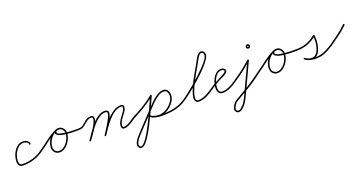

<svg xmlns="http://www.w3.org/2000/svg" viewBox="-41 -1293 4412 2336"><g transform="rotate(-20 2164.5 -125.0)"><path d="M233 -198Q224 -198 224 -207Q224 -226 203.5 -236Q183 -246 168 -247Q124 -247 95.5 -220.5Q67 -194 48 -158Q42 -144 34.5 -119.5Q27 -95 25 -69Q23 -43 32.5 -25Q42 -7 69 -7Q138 -7 202 -26Q266 -45 323 -85Q330 -90 336 -82Q341 -75 333 -69Q275 -28 207.5 -8Q140 12 69 12Q34 12 20 -8Q6 -28 6 -58Q6 -88 14 -117.5Q22 -147 32 -166Q52 -207 85.5 -237Q119 -267 168 -265Q184 -265 201 -258Q218 -251 230.5 -238Q243 -225 243 -207Q243 -198 233 -198Z M323 -85Q385 -128 447.5 -176.5Q510 -225 578 -258Q587 -262 591 -254Q595 -245 587 -241Q519 -208 457 -160Q395 -112 333 -69Q326 -64 320 -72Q315 -79 323 -85ZM591 -253Q595 -245 586 -241Q538 -219 507.5 -171.5Q477 -124 477 -71Q477 -43 495.5 -24Q514 -5 542 -5Q572 -5 598.5 -22Q625 -39 645 -66.5Q665 -94 676 -124.5Q687 -155 687 -183Q687 -207 670 -229Q653 -251 627 -251Q617 -251 604 -248.5Q591 -246 587 -235Q587 -235 587 -235Q587 -235 587 -235Q587 -235 587 -235Q587 -235 587 -235Q581 -219 600 -209Q619 -199 650 -193.5Q681 -188 715 -185Q749 -182 775 -181.5Q801 -181 808 -181Q814 -181 820.5 -181Q827 -181 833 -181Q839 -181 845.5 -181Q852 -181 859 -181Q869 -180 869 -171Q868 -161 859 -162Q850 -162 823 -161.5Q796 -161 760.5 -162.5Q725 -164 688 -168Q651 -172 621.5 -181Q592 -190 576.5 -204.5Q561 -219 569 -241Q569 -241 569 -241Q569 -241 569 -241Q569 -241 569 -241Q569 -241 569 -241Q575 -259 592.5 -264.5Q610 -270 627 -270Q661 -270 683.5 -242.5Q706 -215 706 -183Q706 -151 693.5 -117Q681 -83 658.5 -53Q636 -23 606.5 -4.5Q577 14 542 14Q506 14 482 -10.5Q458 -35 458 -71Q458 -130 491.5 -181.5Q525 -233 578 -258Q587 -262 591 -253Z M859 -181Q888 -181 908.5 -194.5Q929 -208 947.5 -225.5Q966 -243 989 -257Q1012 -271 1046 -271Q1064 -271 1073 -260Q1082 -249 1082 -232Q1082 -207 1066.5 -174Q1051 -141 1028.5 -106Q1006 -71 983.5 -40Q961 -9 946 12Q940 20 933 15Q925 9 930 2Q944 -18 966 -48Q988 -78 1010 -112.5Q1032 -147 1047.5 -178.5Q1063 -210 1063 -232Q1063 -252 1046 -252Q1015 -252 993 -238Q971 -224 952.5 -206.5Q934 -189 912 -175.5Q890 -162 859 -162Q850 -162 850 -171Q850 -181 859 -181ZM930 2Q955 -34 986.5 -80.5Q1018 -127 1055.5 -171.5Q1093 -216 1136.5 -245Q1180 -274 1228 -274Q1246 -274 1259 -264Q1272 -254 1272 -235Q1272 -211 1257 -178Q1242 -145 1220 -108.5Q1198 -72 1176.5 -40Q1155 -8 1141 14Q1136 22 1128 17Q1120 12 1125 4Q1137 -15 1158 -47Q1179 -79 1200.5 -115Q1222 -151 1237.5 -183.5Q1253 -216 1253 -235Q1253 -246 1245.5 -250.5Q1238 -255 1228 -255Q1183 -255 1142 -226Q1101 -197 1065 -154Q1029 -111 999 -66Q969 -21 946 12Q940 20 933 15Q925 9 930 2ZM1125 5Q1151 -34 1183.5 -81.5Q1216 -129 1255 -172.5Q1294 -216 1339.5 -244.5Q1385 -273 1437 -273Q1450 -273 1459 -265Q1468 -257 1468 -244Q1468 -215 1452 -189Q1436 -163 1416 -138Q1396 -113 1380.5 -86.5Q1365 -60 1365 -29Q1365 -10 1383 -10Q1403 -10 1431.5 -24Q1460 -38 1487 -56Q1514 -74 1530 -85Q1537 -90 1543 -82Q1548 -75 1540 -69Q1523 -57 1494.5 -38Q1466 -19 1436 -5Q1406 9 1383 9Q1346 9 1346 -29Q1346 -61 1361.5 -89Q1377 -117 1397 -142.5Q1417 -168 1433 -193Q1449 -218 1449 -244Q1449 -254 1437 -254Q1388 -254 1345 -226Q1302 -198 1264.5 -155Q1227 -112 1196 -66.5Q1165 -21 1141 15Q1136 23 1128 18Q1120 13 1125 5Z M1531 -86Q1607 -123 1677.5 -166Q1748 -209 1813 -263Q1820 -269 1826 -262Q1832 -255 1825 -249Q1759 -194 1687.5 -150.5Q1616 -107 1539 -68Q1531 -64 1526 -73Q1522 -81 1531 -86ZM1828 -252Q1815 -224 1792.5 -172.5Q1770 -121 1741 -58.5Q1712 4 1680 67.5Q1648 131 1615.5 184.5Q1583 238 1552.5 270.5Q1522 303 1497 303Q1479 303 1466.5 288Q1454 273 1454 256Q1454 233 1468.5 208Q1483 183 1502 160.5Q1521 138 1536 122Q1593 58 1652.5 -2.5Q1712 -63 1769 -126Q1787 -146 1811.5 -170.5Q1836 -195 1864 -217.5Q1892 -240 1922 -254.5Q1952 -269 1981 -269Q2017 -269 2035 -242Q2053 -215 2053 -182Q2053 -144 2033 -108.5Q2013 -73 1980 -44Q1947 -15 1909 1.5Q1871 18 1836 18Q1816 18 1792 13.5Q1768 9 1746 -0.5Q1724 -10 1710 -25Q1704 -32 1711 -38Q1718 -44 1724 -37Q1736 -24 1756 -16Q1776 -8 1797.5 -4.5Q1819 -1 1836 -1Q1867 -1 1901.5 -16Q1936 -31 1966.5 -57.5Q1997 -84 2015.5 -116Q2034 -148 2034 -182Q2034 -206 2021.5 -228Q2009 -250 1981 -250Q1954 -250 1926 -235.5Q1898 -221 1871.5 -199.5Q1845 -178 1822 -155Q1799 -132 1783 -114Q1726 -51 1666.5 10Q1607 71 1550 134Q1537 148 1519 169Q1501 190 1487 213Q1473 236 1473 256Q1473 265 1480 274.5Q1487 284 1497 284Q1517 284 1545 251.5Q1573 219 1604 166.5Q1635 114 1666.5 51.5Q1698 -11 1726 -72.5Q1754 -134 1776 -184Q1798 -234 1810 -260Q1814 -269 1823 -265Q1832 -261 1828 -252ZM1724 -38Q1749 -12 1789 -4.5Q1829 3 1863 3Q1926 3 1980 -3.5Q2034 -10 2085 -29Q2136 -48 2188 -85Q2195 -90 2201 -82Q2206 -75 2198 -69Q2145 -32 2092.5 -12Q2040 8 1983.5 15Q1927 22 1863 22Q1825 22 1781.5 13Q1738 4 1710 -24Q1704 -31 1710 -38Q1717 -44 1724 -38Z M2188 -85Q2207 -98 2244.5 -127.5Q2282 -157 2329 -196Q2376 -235 2423 -278.5Q2470 -322 2510.5 -364Q2551 -406 2575.5 -441Q2600 -476 2600 -499Q2600 -514 2592.5 -524Q2585 -534 2570 -534Q2557 -534 2544 -519.5Q2531 -505 2519 -484.5Q2507 -464 2496.5 -443.5Q2486 -423 2479 -411Q2460 -379 2432.5 -330.5Q2405 -282 2377.5 -228Q2350 -174 2331.5 -124Q2313 -74 2313 -39Q2313 -28 2320 -17Q2327 -6 2339 -6Q2394 -6 2441.5 -30Q2489 -54 2533 -85Q2540 -90 2546 -82Q2551 -75 2543 -69Q2498 -37 2447.5 -12Q2397 13 2339 13Q2319 13 2306.5 -3.5Q2294 -20 2294 -39Q2294 -76 2312.5 -127.5Q2331 -179 2358.5 -233.5Q2386 -288 2414.5 -337.5Q2443 -387 2463 -421Q2471 -436 2482.5 -458Q2494 -480 2507 -501.5Q2520 -523 2536 -538Q2552 -553 2570 -553Q2593 -553 2606 -537Q2619 -521 2619 -499Q2619 -474 2594 -436.5Q2569 -399 2529 -356Q2489 -313 2441 -268.5Q2393 -224 2345.5 -184.5Q2298 -145 2259 -114.5Q2220 -84 2198 -69Q2191 -64 2185 -72Q2180 -79 2188 -85Z M2530 -72Q2525 -79 2533 -85Q2556 -101 2579.5 -116Q2603 -131 2627 -145Q2635 -150 2657 -160Q2679 -170 2703.5 -183Q2728 -196 2746 -209Q2764 -222 2764 -232Q2764 -242 2751.5 -247Q2739 -252 2731 -252Q2700 -252 2676.5 -232.5Q2653 -213 2637.5 -184Q2622 -155 2614.5 -123Q2607 -91 2607 -66Q2607 -41 2617.5 -23.5Q2628 -6 2656 -6Q2688 -6 2721.5 -18Q2755 -30 2785.5 -48.5Q2816 -67 2842 -85Q2849 -90 2855 -82Q2860 -75 2852 -69Q2825 -50 2792.5 -31Q2760 -12 2725.5 0.5Q2691 13 2656 13Q2620 13 2604 -10Q2588 -33 2588 -66Q2588 -96 2597 -131Q2606 -166 2624 -198Q2642 -230 2669 -250.5Q2696 -271 2731 -271Q2747 -271 2765 -261Q2783 -251 2783 -232Q2783 -214 2767 -200Q2749 -184 2723.5 -173Q2698 -162 2677 -151Q2642 -133 2609 -112.5Q2576 -92 2543 -69Q2536 -64 2530 -72Z M2841 -85Q2963 -165 3071 -263Q3076 -268 3083 -264Q3089 -259 3086 -252Q3049 -174 3013 -95.5Q2977 -17 2940 60Q2920 101 2900.5 144.5Q2881 188 2856 225Q2847 238 2832.5 254.5Q2818 271 2800.5 283.5Q2783 296 2764 299Q2745 302 2729 287Q2714 274 2713.5 256Q2713 238 2722 219Q2731 200 2743.5 183.5Q2756 167 2767 158Q2767 158 2767 157Q2768 157 2768 157Q2848 108 2929.5 60.5Q3011 13 3086 -43Q3101 -53 3115 -63.5Q3129 -74 3143 -85Q3151 -90 3157 -83Q3162 -75 3155 -69Q3140 -59 3126 -48.5Q3112 -38 3098 -27Q3022 29 2940.5 76.5Q2859 124 2778 173Q2778 173 2779 173Q2779 172 2779 172Q2772 178 2761.5 191Q2751 204 2742.5 219.5Q2734 235 2732.5 249.5Q2731 264 2741 273Q2753 283 2768 279Q2783 275 2797 262.5Q2811 250 2823 236.5Q2835 223 2840 215Q2865 178 2884.5 135Q2904 92 2923 52Q2960 -26 2996 -104Q3032 -182 3068 -260Q3072 -267 3080 -261Q3089 -254 3083 -249Q2975 -150 2851 -69Q2843 -64 2838 -72Q2833 -80 2841 -85ZM3132 -423Q3124 -423 3124 -414Q3124 -406 3132 -406Q3141 -406 3141 -414Q3141 -423 3132 -423ZM3132 -442Q3143 -442 3151.5 -433.5Q3160 -425 3160 -414Q3160 -403 3151.5 -395Q3143 -387 3132 -387Q3121 -387 3113 -395Q3105 -403 3105 -414Q3105 -425 3113 -433.5Q3121 -442 3132 -442Z M3144 -85Q3206 -128 3268.5 -176.5Q3331 -225 3399 -258Q3408 -262 3412 -254Q3416 -245 3408 -241Q3340 -208 3278 -160Q3216 -112 3154 -69Q3147 -64 3141 -72Q3136 -79 3144 -85ZM3412 -253Q3416 -245 3407 -241Q3359 -219 3328.5 -171.5Q3298 -124 3298 -71Q3298 -43 3316.5 -24Q3335 -5 3363 -5Q3393 -5 3419.5 -22Q3446 -39 3466 -66.5Q3486 -94 3497 -124.5Q3508 -155 3508 -183Q3508 -207 3491 -229Q3474 -251 3448 -251Q3438 -251 3425 -248.5Q3412 -246 3408 -235Q3408 -235 3408 -235Q3408 -235 3408 -235Q3408 -235 3408 -235Q3408 -235 3408 -235Q3402 -219 3421 -209Q3440 -199 3471 -193.5Q3502 -188 3536 -185Q3570 -182 3596 -181.5Q3622 -181 3629 -181Q3635 -181 3641.5 -181Q3648 -181 3654 -181Q3660 -181 3666.5 -181Q3673 -181 3680 -181Q3690 -180 3690 -171Q3689 -161 3680 -162Q3671 -162 3644 -161.5Q3617 -161 3581.5 -162.5Q3546 -164 3509 -168Q3472 -172 3442.5 -181Q3413 -190 3397.5 -204.5Q3382 -219 3390 -241Q3390 -241 3390 -241Q3390 -241 3390 -241Q3390 -241 3390 -241Q3390 -241 3390 -241Q3396 -259 3413.5 -264.5Q3431 -270 3448 -270Q3482 -270 3504.5 -242.5Q3527 -215 3527 -183Q3527 -151 3514.5 -117Q3502 -83 3479.5 -53Q3457 -23 3427.5 -4.5Q3398 14 3363 14Q3327 14 3303 -10.5Q3279 -35 3279 -71Q3279 -130 3312.5 -181.5Q3346 -233 3399 -258Q3408 -262 3412 -253Z M3680 -181Q3819 -181 3925 -272Q3929 -275 3935 -273Q3940 -270 3940 -265Q3941 -254 3941.5 -243Q3942 -232 3943 -220Q3944 -191 3938.5 -153Q3933 -115 3919 -79.5Q3905 -44 3879.5 -21Q3854 2 3816 2Q3790 2 3765.5 -7.5Q3741 -17 3722 -33Q3715 -39 3721 -46Q3727 -53 3734 -47Q3761 -25 3796 -17.5Q3831 -10 3865 -10Q3921 -10 3974 -31.5Q4027 -53 4073 -85Q4080 -90 4086 -82Q4091 -75 4083 -69Q4036 -36 3980 -13.5Q3924 9 3865 9Q3827 9 3789.5 0.5Q3752 -8 3722 -33Q3715 -39 3721 -46Q3727 -53 3734 -47Q3751 -33 3772.5 -25Q3794 -17 3816 -17Q3849 -17 3870.5 -38.5Q3892 -60 3904 -93Q3916 -126 3920.5 -160.5Q3925 -195 3924 -220Q3923 -242 3922 -264Q3921 -269 3931 -265Q3941 -261 3937 -257Q3826 -162 3680 -162Q3671 -162 3671 -171Q3671 -181 3680 -181Z M4072 -83Q4134 -127 4196.5 -172Q4259 -217 4312 -271Q4319 -277 4326 -271Q4332 -264 4326 -257Q4272 -203 4208.5 -157.5Q4145 -112 4084 -68Q4076 -62 4070 -70Q4065 -78 4072 -83Z"/></g></svg>

Font: FRB American Cursive Guidelines Extralight
Style: Italic
Weight: 200
Italic angle: -25°
Version: Version 2.0;Modular Font Editor K font №1